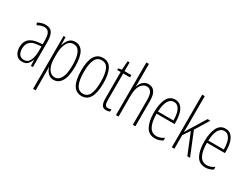

<svg xmlns="http://www.w3.org/2000/svg" viewBox="-77 -1463 3125 2401"><g transform="rotate(30 1485.5 -263.0)"><path d="M184 -539Q250 -539 279 -497Q308 -455 308 -359V0H279L276 -89H274Q262 -51 236 -20.5Q210 10 156 10Q114 10 88 -10.5Q62 -31 49.5 -63.5Q37 -96 37 -133Q37 -212 82 -253Q127 -294 210 -302L271 -308V-356Q271 -440 250 -473Q229 -506 182 -506Q163 -506 138.5 -499Q114 -492 86 -476L72 -506Q126 -539 184 -539ZM212 -272Q75 -258 75 -134Q75 -79 98 -50Q121 -21 162 -21Q221 -21 246.5 -75.5Q272 -130 272 -218V-278Z M611 -539Q763 -539 763 -270Q763 -126 721.5 -58Q680 10 610 10Q573 10 548 -6.5Q523 -23 507 -48Q491 -73 484 -100H481Q481 -88 482 -70Q483 -52 483 -29V234H446V-529H474L477 -416H480Q489 -449 505 -477Q521 -505 546.5 -522Q572 -539 611 -539ZM607 -505Q547 -505 515 -445Q483 -385 483 -291V-228Q483 -135 517 -79.5Q551 -24 606 -24Q639 -24 666.5 -48Q694 -72 710 -125.5Q726 -179 726 -270Q726 -383 697 -444Q668 -505 607 -505Z M1173 -265Q1173 10 1014 10Q852 10 852 -267Q852 -400 891.5 -469.5Q931 -539 1013 -539Q1098 -539 1135.5 -466.5Q1173 -394 1173 -265ZM890 -267Q890 -148 920 -86Q950 -24 1014 -24Q1077 -24 1106.5 -83Q1136 -142 1136 -266Q1136 -378 1108.5 -441.5Q1081 -505 1013 -505Q948 -505 919 -443.5Q890 -382 890 -267Z M1376 -24Q1389 -24 1401 -27Q1413 -30 1422 -35V-1Q1411 4 1398.5 7Q1386 10 1370 10Q1323 10 1306 -22Q1289 -54 1289 -116V-496H1239V-519L1288 -529L1298 -656H1326V-529H1424V-496H1326V-115Q1326 -69 1336 -46.5Q1346 -24 1376 -24Z M1545 -503Q1545 -480 1544.5 -464.5Q1544 -449 1542 -432H1545Q1553 -458 1568.5 -482.5Q1584 -507 1609 -523Q1634 -539 1670 -539Q1788 -539 1788 -366V0H1751V-358Q1751 -438 1727.5 -471Q1704 -504 1665 -504Q1616 -504 1580.5 -454Q1545 -404 1545 -294V0H1508V-760H1545Z M2055 -539Q2108 -539 2139.5 -505.5Q2171 -472 2185 -418Q2199 -364 2199 -303V-269H1939Q1939 -149 1973 -86.5Q2007 -24 2076 -24Q2129 -24 2182 -61V-22Q2160 -8 2132.5 1Q2105 10 2074 10Q1984 10 1943 -64.5Q1902 -139 1902 -264Q1902 -391 1939.5 -465Q1977 -539 2055 -539ZM2055 -506Q2005 -506 1975 -455.5Q1945 -405 1940 -301H2164Q2165 -357 2154 -403.5Q2143 -450 2118.5 -478Q2094 -506 2055 -506Z M2351 -365Q2351 -332 2350.5 -303Q2350 -274 2349 -242H2351Q2360 -258 2366.5 -270Q2373 -282 2382 -296L2525 -529H2565L2443 -329L2577 0H2538L2418 -296L2351 -197V0H2314V-760H2351Z M2782 -539Q2835 -539 2866.5 -505.5Q2898 -472 2912 -418Q2926 -364 2926 -303V-269H2666Q2666 -149 2700 -86.5Q2734 -24 2803 -24Q2856 -24 2909 -61V-22Q2887 -8 2859.5 1Q2832 10 2801 10Q2711 10 2670 -64.5Q2629 -139 2629 -264Q2629 -391 2666.5 -465Q2704 -539 2782 -539ZM2782 -506Q2732 -506 2702 -455.5Q2672 -405 2667 -301H2891Q2892 -357 2881 -403.5Q2870 -450 2845.5 -478Q2821 -506 2782 -506Z"/></g></svg>

Font: Noto Sans Gurmukhi ExtraCondensed ExtraLight
Style: Regular
Weight: 200
Width: 2
Designer: Jelle Bosma - Monotype Design Team
Foundry: Monotype Imaging Inc.
Version: Version 2.004; ttfautohint (v1.8.4.7-5d5b)